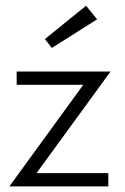

<svg xmlns="http://www.w3.org/2000/svg" viewBox="-20 -666 448 686"><path d="M39.5 -410.5H375L110.5 -47.5H367V0H13.5L277.5 -363H39.5ZM165 -494.5 140.5 -526.5 287.5 -645.5 327 -597Z"/></svg>

Font: League Spartan Thin Light
Style: Regular
Weight: 300
Version: Version 2.002